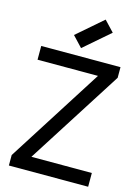

<svg xmlns="http://www.w3.org/2000/svg" viewBox="-153 -1156 906 1240"><g transform="rotate(15 300.0 -536.0)"><path d="M34 0V-70L440 -708H36V-800H566V-729L160 -92H564V0ZM288 -853 222 -923 394 -1072 460 -1002Z"/></g></svg>

Font: Victor Mono
Style: Bold
Weight: 700
Monospace: yes
Designer: Rune Bjørnerås
Version: Version 1.561;gftools[0.9.30]